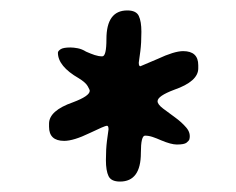

<svg xmlns="http://www.w3.org/2000/svg" viewBox="-20 -714 453 368"><path d="M331 -616Q360 -616 360 -589V-583Q360 -558 314 -542Q282 -530 282 -520Q282 -514 292.5 -506Q303 -498 315.5 -489Q328 -480 337 -469.5Q346 -459 343 -447Q342 -444 337.5 -440.5Q333 -437 319 -437Q308 -437 289 -445Q280 -449 272.5 -451.5Q265 -454 258 -454Q250 -454 250 -421Q250 -366 210 -366Q193 -366 188 -376.5Q183 -387 183 -407Q183 -418 183.5 -427Q184 -436 185 -444L188 -466Q188 -473 185 -473Q181 -473 152 -459Q121 -444 103 -444Q74 -444 74 -471V-477Q74 -502 120 -518Q152 -530 152 -540Q152 -542 148 -549Q144 -556 131 -564Q91 -587 91 -613Q91 -616 96 -619.5Q101 -623 115 -623Q121 -623 129 -621.5Q137 -620 145 -615Q154 -611 161.5 -608.5Q169 -606 176 -606Q184 -606 184 -639Q184 -694 224 -694Q241 -694 246 -683.5Q251 -673 251 -653Q251 -642 250.5 -633Q250 -624 249 -616L246 -594Q246 -587 249 -587Q249 -587 282 -601Q314 -616 331 -616Z"/></svg>

Font: Stylish
Style: Regular
Weight: 400
Version: Version 1.64